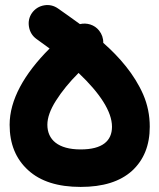

<svg xmlns="http://www.w3.org/2000/svg" viewBox="-20 -673 631 760"><path d="M299.3 66.9C387.7 66.9 455.1 45.9 502.4 3.4C549.3 -39.6 572.8 -97.7 572.8 -171.4C572.8 -216.8 564 -259.3 546.9 -298.8C512.2 -378.4 453.1 -446.8 388.7 -503.4C389.2 -521.5 383.3 -538.1 372.1 -552.2C354 -575.2 323.7 -584 296.4 -577.6C265.1 -600.6 234.9 -621.6 210 -639.2C193.4 -650.9 174.8 -655.3 154.8 -651.9C134.8 -648.4 118.7 -638.2 106.9 -622.1C95.2 -605.5 91.3 -586.9 94.7 -566.9C98.1 -546.9 107.9 -530.8 124 -519C142.1 -505.9 159.7 -493.2 176.3 -481C74.7 -379.4 18.1 -276.9 18.1 -179.2C18.1 -103.5 42.5 -43.9 91.3 0.5C139.6 44.9 209 66.9 299.3 66.9ZM167.5 -179.2C167.5 -207 178.7 -238.8 201.7 -274.9C224.6 -311 254.4 -347.7 291 -384.3C375.5 -304.2 423.3 -231.4 423.3 -171.4C423.3 -115.2 385.3 -81.5 299.3 -81.5C210 -81.5 167.5 -120.1 167.5 -179.2Z"/></svg>

Font: Mikhak ExtraBold
Style: Regular
Weight: 800
Designer: Amin Abedi
Version: Version 3.2